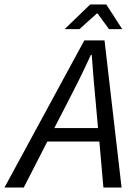

<svg xmlns="http://www.w3.org/2000/svg" viewBox="-73 -836 603 856"><path d="M364 -265 354 -377Q349 -429 344.5 -481.5Q340 -534 336 -591H332Q306 -534 280.5 -482.5Q255 -431 227 -377L169 -265ZM370 -205H138L33 0H-53L303 -656H393L469 0H388ZM329 -816H401L472 -706H413L362 -776H359L281 -706H215Z"/></svg>

Font: mr_Source Sans Pro
Style: Italic
Weight: 400
Italic angle: -11°
Designer: Paul D. Hunt
Foundry: Adobe Systems Incorporated
Version: Version 1.036;July 10, 2024;FontCreator 11.5.0.2430 64-bit